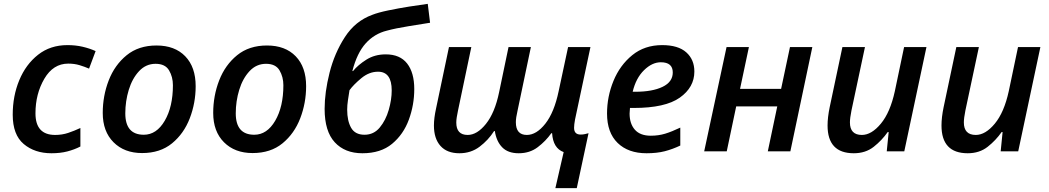

<svg xmlns="http://www.w3.org/2000/svg" viewBox="-20 -785 5440 996"><path d="M247 10Q293 10 329.5 0.5Q366 -9 397 -25V-121Q365 -106 333.5 -95.5Q302 -85 266 -85Q164 -85 164 -197Q164 -298 210 -376.5Q256 -455 334 -455Q366 -455 392.5 -447Q419 -439 442 -429L476 -520Q445 -534 408.5 -542.5Q372 -551 330 -551Q241 -551 177.5 -501Q114 -451 80 -369Q46 -287 46 -190Q46 -86 103 -38Q160 10 247 10Z M717 9Q811 9 872.5 -41.5Q934 -92 964.5 -171.5Q995 -251 995 -338Q995 -437 941 -493Q887 -549 792 -549Q699 -549 637 -498.5Q575 -448 544 -368Q513 -288 513 -199Q513 -103 569 -47Q625 9 717 9ZM726 -86Q630 -86 630 -197Q630 -260 648 -319Q666 -378 701.5 -416Q737 -454 787 -454Q837 -454 857 -420Q877 -386 877 -343Q877 -231 834.5 -158.5Q792 -86 726 -86Z M1290 9Q1384 9 1445.5 -41.5Q1507 -92 1537.5 -171.5Q1568 -251 1568 -338Q1568 -437 1514 -493Q1460 -549 1365 -549Q1272 -549 1210 -498.5Q1148 -448 1117 -368Q1086 -288 1086 -199Q1086 -103 1142 -47Q1198 9 1290 9ZM1299 -86Q1203 -86 1203 -197Q1203 -260 1221 -319Q1239 -378 1274.5 -416Q1310 -454 1360 -454Q1410 -454 1430 -420Q1450 -386 1450 -343Q1450 -231 1407.5 -158.5Q1365 -86 1299 -86Z M1860 10Q1955 10 2014 -39Q2073 -88 2101 -164.5Q2129 -241 2129 -323Q2129 -408 2092 -455.5Q2055 -503 1981 -503Q1924 -503 1880.5 -475.5Q1837 -448 1811 -416L1808 -417Q1832 -510 1877 -560Q1922 -610 1987 -626Q2031 -638 2099 -649Q2167 -660 2211 -667L2199 -765Q2160 -760 2103.5 -751Q2047 -742 1994 -731Q1941 -720 1911 -708Q1823 -676 1769 -592.5Q1715 -509 1689.5 -407.5Q1664 -306 1664 -220Q1664 -104 1716.5 -47Q1769 10 1860 10ZM1871 -86Q1822 -86 1801.5 -122Q1781 -158 1781 -216Q1781 -239 1785 -265.5Q1789 -292 1793 -317Q1814 -346 1854.5 -379.5Q1895 -413 1941 -413Q2012 -413 2012 -316Q2012 -268 1996.5 -214.5Q1981 -161 1950 -123.5Q1919 -86 1871 -86Z M2861 191H2972L3033 -94Q3025 -92 3015 -89.5Q3005 -87 2992 -87Q2958 -87 2958 -122Q2958 -138 2963 -165L3043 -541H2927L2878 -312Q2855 -202 2809 -143.5Q2763 -85 2713 -85Q2656 -85 2656 -151Q2656 -174 2665 -212L2734 -541H2618L2569 -306Q2547 -200 2501 -142.5Q2455 -85 2406 -85Q2347 -85 2347 -149Q2347 -162 2349.5 -177.5Q2352 -193 2356 -212L2425 -541H2309L2242 -222Q2231 -172 2231 -134Q2231 -66 2265 -28Q2299 10 2363 10Q2423 10 2468 -24Q2513 -58 2543 -105H2547Q2555 -52 2585 -21Q2615 10 2671 10Q2728 10 2769.5 -21.5Q2811 -53 2840 -94H2844Q2849 -16 2904 4Z M3334 10Q3388 10 3428.5 -0.5Q3469 -11 3509 -30V-123Q3465 -102 3430.5 -91.5Q3396 -81 3356 -81Q3301 -81 3273.5 -112Q3246 -143 3246 -196Q3246 -205 3248 -225H3268Q3431 -225 3506.5 -278.5Q3582 -332 3582 -414Q3582 -476 3540 -513.5Q3498 -551 3415 -551Q3324 -551 3260 -499Q3196 -447 3162.5 -365.5Q3129 -284 3129 -196Q3129 -97 3184 -43.5Q3239 10 3334 10ZM3262 -309Q3279 -380 3321 -421Q3363 -462 3408 -462Q3470 -462 3470 -409Q3470 -360 3417 -334.5Q3364 -309 3276 -309Z M3633 0 3749 -541H3865L3819 -324H4032L4078 -541H4194L4080 0H3963L4012 -233H3799L3750 0Z M4409 10Q4470 10 4512.5 -23.5Q4555 -57 4585 -100H4590L4580 0H4671L4786 -541H4670L4622 -312Q4598 -202 4549.5 -143.5Q4501 -85 4451 -85Q4389 -85 4389 -150Q4389 -172 4397 -212L4467 -541H4350L4284 -229Q4273 -176 4273 -134Q4273 10 4409 10Z M5000 10Q5061 10 5103.5 -23.5Q5146 -57 5176 -100H5181L5171 0H5262L5377 -541H5261L5213 -312Q5189 -202 5140.5 -143.5Q5092 -85 5042 -85Q4980 -85 4980 -150Q4980 -172 4988 -212L5058 -541H4941L4875 -229Q4864 -176 4864 -134Q4864 10 5000 10Z"/></svg>

Font: Noto Sans UI Medium
Style: Italic
Weight: 500
Italic angle: -12°
Designer: Monotype Design Team
Foundry: Monotype Imaging Inc.
Version: Version 1.901